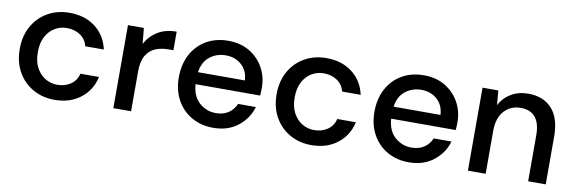

<svg xmlns="http://www.w3.org/2000/svg" viewBox="-43 -813 3381 1130"><g transform="rotate(10 1647.0 -248.0)"><path d="M302 12Q229 12 171.5 -21Q114 -54 81.5 -112.5Q49 -171 49 -248Q49 -325 81.5 -383.5Q114 -442 171.5 -475Q229 -508 302 -508Q394 -508 456.5 -460Q519 -412 537 -330H426Q416 -371 382 -394Q348 -417 302 -417Q263 -417 230 -397.5Q197 -378 177 -340.5Q157 -303 157 -248Q157 -193 177 -155.5Q197 -118 230 -98Q263 -78 302 -78Q348 -78 382 -101Q416 -124 426 -166H537Q520 -86 457 -37Q394 12 302 12Z M652 0V-496H747L756 -402Q782 -451 828.5 -479.5Q875 -508 941 -508V-397H912Q868 -397 833.5 -382.5Q799 -368 778.5 -333.5Q758 -299 758 -238V0Z M1250 12Q1177 12 1120.5 -20.5Q1064 -53 1032 -111Q1000 -169 1000 -246Q1000 -324 1031.5 -383Q1063 -442 1119.5 -475Q1176 -508 1251 -508Q1324 -508 1378 -475.5Q1432 -443 1462 -389Q1492 -335 1492 -270Q1492 -260 1491.5 -248.5Q1491 -237 1490 -223H1104Q1109 -151 1151.5 -113.5Q1194 -76 1250 -76Q1295 -76 1325.5 -96.5Q1356 -117 1371 -152H1477Q1457 -82 1397.5 -35Q1338 12 1250 12ZM1250 -421Q1197 -421 1156 -389.5Q1115 -358 1106 -295H1386Q1383 -353 1345 -387Q1307 -421 1250 -421Z M1837 12Q1764 12 1706.5 -21Q1649 -54 1616.5 -112.5Q1584 -171 1584 -248Q1584 -325 1616.5 -383.5Q1649 -442 1706.5 -475Q1764 -508 1837 -508Q1929 -508 1991.5 -460Q2054 -412 2072 -330H1961Q1951 -371 1917 -394Q1883 -417 1837 -417Q1798 -417 1765 -397.5Q1732 -378 1712 -340.5Q1692 -303 1692 -248Q1692 -193 1712 -155.5Q1732 -118 1765 -98Q1798 -78 1837 -78Q1883 -78 1917 -101Q1951 -124 1961 -166H2072Q2055 -86 1992 -37Q1929 12 1837 12Z M2419 12Q2346 12 2289.5 -20.5Q2233 -53 2201 -111Q2169 -169 2169 -246Q2169 -324 2200.5 -383Q2232 -442 2288.5 -475Q2345 -508 2420 -508Q2493 -508 2547 -475.5Q2601 -443 2631 -389Q2661 -335 2661 -270Q2661 -260 2660.5 -248.5Q2660 -237 2659 -223H2273Q2278 -151 2320.5 -113.5Q2363 -76 2419 -76Q2464 -76 2494.5 -96.5Q2525 -117 2540 -152H2646Q2626 -82 2566.5 -35Q2507 12 2419 12ZM2419 -421Q2366 -421 2325 -389.5Q2284 -358 2275 -295H2555Q2552 -353 2514 -387Q2476 -421 2419 -421Z M2771 0V-496H2865L2873 -409Q2896 -455 2940.5 -481.5Q2985 -508 3043 -508Q3133 -508 3184.5 -452Q3236 -396 3236 -285V0H3131V-274Q3131 -418 3013 -418Q2954 -418 2915.5 -376Q2877 -334 2877 -256V0Z"/></g></svg>

Font: Firefly Display Medium
Style: Regular
Weight: 500
Designer: Colophon Foundry, Jonny Pinhorn
Foundry: Colophon Foundry
Version: Version 1.200; ttfautohint (v1.8.3)